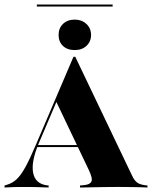

<svg xmlns="http://www.w3.org/2000/svg" viewBox="-30 -834 675 854"><path d="M141.9 -195.2Q108.1 -114.5 117.3 -65.7Q126.6 -16.9 178.2 -9.7L186.3 -8.9V0Q149.2 -1.6 126.6 -2Q104 -2.4 77.4 -2.4Q53.2 -2.4 33.5 -2Q13.7 -1.6 -9.7 0V-8.9L0.8 -12.1Q25 -19.4 43.5 -36.3Q62.1 -53.2 82.7 -90.3Q103.2 -127.4 131.5 -194.4L296.8 -581.5H304.8L556.5 -54.8Q562.9 -40.3 570.6 -31Q578.2 -21.8 587.9 -17.3Q597.6 -12.9 612.1 -10.5L625.8 -8.9V0Q614.5 -0.8 596 -1.2Q577.4 -1.6 554.8 -2Q532.3 -2.4 506.5 -2.4H492.7H483.1Q457.3 -2.4 434.3 -2Q411.3 -1.6 391.1 -1.2Q371 -0.8 354.4 -0.4Q337.9 0 325.8 0V-8.9L343.5 -10.5Q370.2 -12.9 376.6 -26.6Q383.1 -40.3 364.5 -79L216.9 -388.7L229.8 -401.6ZM129.8 -179.8 133.9 -188.7H368.5L372.6 -179.8ZM302.4 -611.3Q269.4 -611.3 250 -629.8Q230.6 -648.4 230.6 -678.2Q230.6 -708.9 250.4 -727.8Q270.2 -746.8 302.4 -746.8Q333.9 -746.8 354.4 -727.4Q375 -708.1 375 -678.2Q375 -649.2 354.8 -630.2Q334.7 -611.3 302.4 -611.3ZM133.9 -804.8V-813.7H471V-804.8Z"/></svg>

Font: Playfair 144pt SemiCondensed Black
Style: Regular
Weight: 900
Width: 4
Designer: Claus Eggers Sørensen
Foundry: Claus Eggers Sørensen
Version: Version 2.203